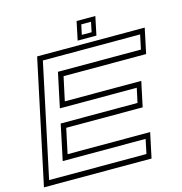

<svg xmlns="http://www.w3.org/2000/svg" viewBox="-129 -939 995 1048"><g transform="rotate(-15 368.5 -415.5)"><path d="M-9.5 0 139.5 -700H747.5L717.5 -558.5H251L222 -424H654L624 -282.5H192L162 -141.5H628.5L598.5 0ZM28 -31H578L595 -112H126.5L169 -313H603L620.5 -394H186L227.5 -589.5H696.5L713.5 -670.5H164ZM375.5 -726 397.5 -831H503.5L481.5 -726ZM405.5 -750.5H461L472.5 -806.5H417.5Z"/></g></svg>

Font: Tourney Expanded Light
Style: Italic
Weight: 300
Width: 7
Italic angle: -12°
Designer: Tyler Finck
Foundry: Etcetera Type Co
Version: Version 1.010; ttfautohint (v1.8.3)